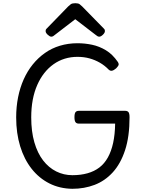

<svg xmlns="http://www.w3.org/2000/svg" viewBox="-20 -1160 915 1199"><path d="M432 19Q353 18 288.5 -14.5Q224 -47 177.5 -106Q131 -165 106 -246.5Q81 -328 81 -427Q81 -493 93 -553Q105 -613 128 -664.5Q151 -716 184.5 -757.5Q218 -799 260.5 -829Q303 -859 354.5 -874.5Q406 -890 464 -890Q510 -890 555 -880.5Q600 -871 641.5 -846Q683 -821 716 -773Q724 -760 719.5 -751.5Q715 -743 705 -733Q691 -721 680 -718.5Q669 -716 659 -725Q634 -751 603.5 -768.5Q573 -786 538.5 -795.5Q504 -805 464 -805Q422 -805 384.5 -793.5Q347 -782 314.5 -759Q282 -736 256.5 -703.5Q231 -671 212.5 -629Q194 -587 184.5 -536.5Q175 -486 175 -427Q175 -339 194.5 -271.5Q214 -204 249 -158.5Q284 -113 331 -89.5Q378 -66 432 -66Q484 -66 526.5 -78Q569 -90 600.5 -114Q632 -138 653.5 -176.5Q675 -215 686.5 -267.5Q698 -320 699 -388H473Q458 -388 451.5 -397Q445 -406 445 -428Q445 -451 451.5 -459.5Q458 -468 473 -468H761Q776 -468 782.5 -459.5Q789 -451 789 -428Q789 -307 761 -222Q733 -137 684 -83.5Q635 -30 570.5 -5.5Q506 19 432 19ZM300 -931Q291 -931 278 -943Q265 -955 265 -965Q265 -968 265.5 -972Q266 -976 271 -981L406 -1120Q413 -1127 422 -1133.5Q431 -1140 450 -1140Q469 -1140 477.5 -1133.5Q486 -1127 493 -1120L629 -981Q634 -976 634.5 -972Q635 -968 635 -965Q635 -955 622.5 -943Q610 -931 600 -931Q593 -931 588 -934.5Q583 -938 575 -944L450 -1040L325 -944Q318 -938 312.5 -934.5Q307 -931 300 -931Z"/></svg>

Font: Playwrite GB S
Style: Regular
Weight: 400
Designer: Veronika Burian, José Scaglione
Foundry: TypeTogether
Version: Version 1.000